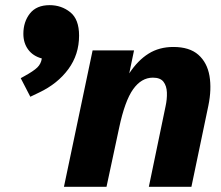

<svg xmlns="http://www.w3.org/2000/svg" viewBox="-20 -722 853 742"><path d="M97.2 -348.1 60.1 -419.9 74.2 -427.7Q109.9 -447.3 124.3 -461.4Q138.7 -475.6 141.6 -496.1Q107.4 -505.4 88.9 -530.5Q70.3 -555.7 70.3 -591.3Q70.3 -637.7 95.7 -669.9Q121.1 -702.1 171.9 -702.1Q217.3 -702.1 251.5 -674.8Q285.6 -647.5 285.6 -584.5Q285.6 -511.2 244.1 -454.8Q202.6 -398.4 131.8 -364.7ZM227.1 0 337.9 -527.3H498L479.5 -438.5Q512.7 -488.8 554 -514.6Q595.2 -540.5 649.9 -540.5Q712.4 -540.5 746.6 -510.3Q780.8 -480 789.6 -428.5Q798.3 -377 785.2 -313.5L719.7 0H555.2L619.6 -310.1Q626 -338.9 625 -364.5Q624 -390.1 611.8 -406Q599.6 -421.9 570.8 -421.9Q526.4 -421.9 494.4 -377Q462.4 -332 440.4 -228L391.6 0Z"/></svg>

Font: Schibsted Grotesk ExtraBold
Style: Italic
Weight: 800
Italic angle: -12°
Designer: Bakken & Baeck AS, Henrik Kongsvoll
Foundry: Schibsted ASA
Version: Version 1.100; ttfautohint (v1.8.4.7-5d5b);gftools[0.9.25]